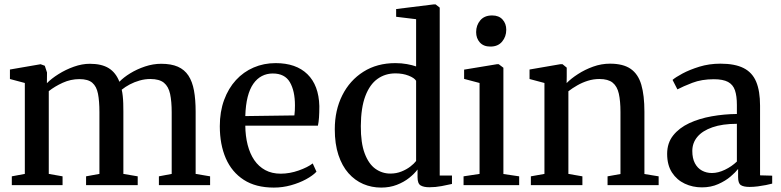

<svg xmlns="http://www.w3.org/2000/svg" viewBox="-20 -839 3538 870"><path d="M33.5 0V-40L92.5 -51V-463L25 -481V-524L164 -548L183 -541L193 -510.5L192.5 -462Q213 -483 245.2 -503.2Q277.5 -523.5 314.8 -536.8Q352 -550 387 -550Q440.5 -550 472.8 -530Q505 -510 521 -468.5Q539.5 -488 570 -506.8Q600.5 -525.5 637.2 -537.8Q674 -550 710.5 -550Q755.5 -550 785.8 -536.8Q816 -523.5 833.8 -496.5Q851.5 -469.5 859 -428.8Q866.5 -388 866.5 -332.5V-51L932 -40V0H700V-40L758 -51V-329.5Q758 -379.5 750.8 -413.2Q743.5 -447 722.8 -464Q702 -481 661.5 -481Q636.5 -481 612.8 -474.2Q589 -467.5 568.2 -456.5Q547.5 -445.5 531.5 -432.5Q534.5 -420 536.2 -404Q538 -388 538.5 -370.2Q539 -352.5 539 -333.5V-51L604 -40V0H370V-40L430.5 -51V-331Q430.5 -381 424 -414.2Q417.5 -447.5 398.2 -464Q379 -480.5 340 -480.5Q300.5 -480.5 264.2 -464Q228 -447.5 201 -426V-51L263.5 -40V0Z M1221 11Q1139 11 1084.8 -24Q1030.5 -59 1003.2 -121.5Q976 -184 976 -267Q976 -333 995.5 -386Q1015 -439 1049.2 -476.2Q1083.5 -513.5 1129.5 -533.2Q1175.5 -553 1229 -553Q1321.5 -553 1373 -502.8Q1424.5 -452.5 1427 -358.5Q1427 -328 1425.5 -306.5Q1424 -285 1420.5 -269.5H1091.5Q1092 -222.5 1102.2 -182.5Q1112.5 -142.5 1132.2 -113.5Q1152 -84.5 1182 -68.2Q1212 -52 1252 -52Q1292.5 -52 1333.5 -66.5Q1374.5 -81 1397 -98.5L1414 -61Q1397 -43 1366.5 -26.5Q1336 -10 1298.2 0.5Q1260.5 11 1221 11ZM1091.5 -313 1314 -316Q1315.5 -326.5 1316 -338.8Q1316.5 -351 1316.5 -361.5Q1316.5 -427 1293.5 -466.5Q1270.5 -506 1216 -506Q1189 -506 1166.8 -494.5Q1144.5 -483 1128 -459.5Q1111.5 -436 1102.2 -399.5Q1093 -363 1091.5 -313Z M1707 11Q1664 11 1626 -5.2Q1588 -21.5 1559 -54.2Q1530 -87 1513.5 -136.8Q1497 -186.5 1497 -253.5Q1497 -339.5 1531 -407.2Q1565 -475 1626.8 -514Q1688.5 -553 1771.5 -553Q1799.5 -553 1824 -548.5Q1848.5 -544 1865.5 -538V-752L1775 -763V-798L1944.5 -819H1954L1972.5 -804.5V-43.5H2028V-5.5Q2009 -1 1981.2 4.2Q1953.5 9.5 1925.5 9.5Q1900 9.5 1886 1.2Q1872 -7 1872 -36V-71Q1858 -52 1834.2 -33Q1810.5 -14 1778.2 -1.5Q1746 11 1707 11ZM1748.5 -52.5Q1776 -52.5 1799 -61.8Q1822 -71 1839.2 -84.2Q1856.5 -97.5 1865.5 -109.5V-473Q1857.5 -486 1831.5 -496.2Q1805.5 -506.5 1772 -506.5Q1725.5 -506.5 1690.5 -481.5Q1655.5 -456.5 1635.5 -403.8Q1615.5 -351 1615 -268Q1614.5 -191.5 1632.5 -143.8Q1650.5 -96 1681 -74.2Q1711.5 -52.5 1748.5 -52.5Z M2080.5 0V-40L2153 -51V-463L2083 -481.5V-523.5L2231.5 -548H2240L2261 -532V-50.5L2332.5 -40V0ZM2201.5 -628Q2171 -628 2154.2 -646.8Q2137.5 -665.5 2137.5 -693.5Q2137.5 -724.5 2156.2 -746.8Q2175 -769 2209.5 -769H2210.5Q2240.5 -769 2257.2 -750.5Q2274 -732 2274 -704Q2274 -673 2255.2 -650.5Q2236.5 -628 2202.5 -628Z M2447 -51V-463L2379.5 -481V-524L2518.5 -548H2529L2548 -532.5V-492L2547.5 -462.5Q2567.5 -483 2598.8 -503.2Q2630 -523.5 2667.5 -537Q2705 -550.5 2744 -550.5Q2804 -550.5 2838 -526.8Q2872 -503 2886 -454.8Q2900 -406.5 2900 -333V-50.5L2964.5 -40V0H2733V-40L2791.5 -50.5V-331.5Q2791.5 -381.5 2784 -414.8Q2776.5 -448 2756 -464.5Q2735.5 -481 2696 -481Q2669 -481 2643.5 -473Q2618 -465 2595.8 -452.2Q2573.5 -439.5 2555.5 -425.5V-51L2619 -40V0H2385.5V-40Z M3160.5 10Q3118.5 10 3082.8 -6.8Q3047 -23.5 3025 -57.2Q3003 -91 3003 -142Q3003 -191 3030.2 -225.2Q3057.5 -259.5 3103 -280.8Q3148.5 -302 3204.8 -312Q3261 -322 3319 -322.5V-363.5Q3319 -404.5 3310.2 -430Q3301.5 -455.5 3278.8 -467.8Q3256 -480 3214.5 -480Q3159.5 -480 3117.2 -463.8Q3075 -447.5 3049.5 -434L3027.5 -477Q3040.5 -488.5 3072.5 -505.8Q3104.5 -523 3149 -536.8Q3193.5 -550.5 3244.5 -550.5Q3310 -550.5 3349.5 -530.5Q3389 -510.5 3406.5 -468.5Q3424 -426.5 3424 -360.5V-44.5L3479 -43V-7Q3468 -4 3450.8 -0.5Q3433.5 3 3414 5.5Q3394.5 8 3376.5 8Q3349.5 8 3337 -0.2Q3324.5 -8.5 3324.5 -36.5V-73.5Q3313.5 -59 3290.5 -39.2Q3267.5 -19.5 3234.5 -4.8Q3201.5 10 3160.5 10ZM3206 -55Q3234 -55 3264.8 -69.8Q3295.5 -84.5 3319 -107V-278Q3253.5 -278 3208.2 -262.2Q3163 -246.5 3140 -219Q3117 -191.5 3117 -155Q3117 -121.5 3128.8 -99.2Q3140.5 -77 3160.8 -66Q3181 -55 3206 -55Z"/></svg>

Font: Merriweather 60pt Medium
Style: Regular
Weight: 500
Version: Version 2.100